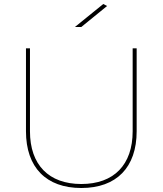

<svg xmlns="http://www.w3.org/2000/svg" viewBox="-20 -941 814 961"><path d="M497 -921 355 -806H387L516 -911ZM130 -284V-699H110V-284C110 -103 211 0 387 0C563 0 664 -103 664 -284V-699H644V-284C644 -116 550 -20 387 -20C224 -20 130 -116 130 -284Z"/></svg>

Font: Montserrat Thin
Style: Regular
Weight: 250
Designer: Julieta Ulanovsky
Foundry: Julieta Ulanovsky
Version: Version 4.000